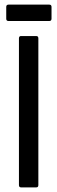

<svg xmlns="http://www.w3.org/2000/svg" viewBox="-20 -811 248 831"><path d="M71 0Q62 0 62 -10V-645Q62 -655 71 -655H137Q146 -655 146 -645V-10Q146 0 137 0ZM17 -720Q7 -720 7 -730V-781Q7 -791 17 -791H193Q203 -791 203 -781V-730Q203 -720 193 -720Z"/></svg>

Font: Sofia Sans Condensed Medium
Style: Regular
Weight: 500
Designer: Botio Nikoltchev, Ani Petrova
Foundry: lettersoup
Version: Version 4.101; ttfautohint (v1.8.4.7-5d5b)